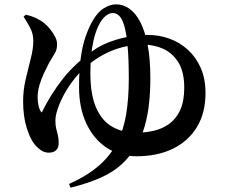

<svg xmlns="http://www.w3.org/2000/svg" viewBox="-20 -795 1040 886"><path d="M88.9 -717.9 98.8 -727.2Q126.8 -721 148.8 -710.3Q170.8 -699.5 186 -686.4Q199.6 -675.2 212.9 -658.5Q226.2 -641.7 235 -624Q243.8 -606.3 243.1 -590.8Q243.8 -566.1 232 -547.6Q220.3 -529.1 206.5 -504.9Q195.8 -484.6 183.3 -457.9Q170.7 -431.3 162.1 -402.5Q153.6 -373.7 153.6 -345.6Q153.6 -324.9 158.5 -304.6Q163.3 -284.2 172.6 -275.9Q215.4 -362.7 271.4 -433.1Q327.3 -503.5 413.2 -563.9Q440.2 -583.1 479.4 -598.8Q518.6 -614.5 565.9 -624.2Q613.1 -633.8 662.2 -633.8Q714.4 -633.8 761.9 -616.7Q809.4 -599.5 847.1 -565.3Q884.7 -531 906.5 -481.3Q928.3 -431.5 928.3 -365.7Q928.3 -273.1 888.1 -207.7Q847.9 -142.4 776.7 -108.2Q705.5 -73.9 610.4 -73.9Q531.9 -73.9 472 -113.6Q412.1 -153.2 378.4 -225.1Q344.8 -297.1 344.8 -392.6Q344.8 -472.1 352.8 -529Q360.8 -585.8 375 -626.1Q389.2 -666.5 406.2 -697Q430.9 -740.3 460.4 -757.7Q489.9 -775 515.2 -775Q548.6 -775 577.5 -754.5Q606.4 -734.1 627.9 -692.2Q649.4 -650.3 661.6 -586.1Q673.8 -522 673.8 -434.1Q673.8 -372.7 667.7 -316.6Q661.6 -260.5 647.2 -211Q632.8 -161.5 607.4 -119.1Q579.2 -71.4 541.2 -36.6Q503.2 -1.8 446.8 23.9Q390.5 49.7 305.3 71.1L298.7 53.9Q382.4 16.2 436.1 -30.5Q489.8 -77.2 519.9 -135.6Q549.9 -194 562.1 -267Q574.3 -340.1 574.3 -431.9Q574.3 -523.4 568.8 -582.5Q563.4 -641.5 553.7 -675Q544 -708.4 530.5 -721.7Q517.1 -735 501.1 -735Q483.3 -735 465.4 -719.6Q447.4 -704.2 432.5 -672Q419.5 -643.1 411.6 -608.5Q403.8 -573.8 400.4 -535.6Q397.1 -497.3 397.1 -456.9Q397.1 -358 423.9 -297.3Q450.6 -236.7 498.7 -209.7Q546.7 -182.7 609.9 -182.7Q652.2 -182.7 691.5 -192Q730.8 -201.2 762.2 -224.5Q793.6 -247.7 811.9 -288Q830.2 -328.3 830.2 -390.8Q830.2 -464.2 802.7 -507.7Q775.2 -551.2 732.5 -570.1Q689.7 -589 642.4 -589Q575.3 -589.2 512.5 -567.3Q449.7 -545.4 389.2 -497.2Q354.1 -469.7 325.7 -434.1Q297.2 -398.5 277.2 -362Q257.1 -325.4 246.4 -292.9Q235.6 -260.5 235.6 -238Q235.6 -216.5 239.5 -201.1Q243.3 -185.6 247.1 -171Q250.8 -156.5 250.8 -135.1Q250.8 -114.6 239.6 -102.6Q228.4 -90.5 204.5 -90.5Q186.3 -90.5 170.6 -100.7Q155 -110.9 138.5 -130.3Q118.6 -155.4 102.7 -206.9Q86.7 -258.5 86.7 -327.6Q86.7 -379.5 98.5 -429.5Q110.2 -479.5 121.9 -524.8Q133.7 -570.1 133.7 -606Q133.7 -640.8 117.6 -669.7Q101.5 -698.6 88.9 -717.9Z"/></svg>

Font: Noto Serif KR
Style: Regular
Weight: 200
Designer: Ryoko NISHIZUKA 西塚涼子 (kana & ideographs); Frank Grießhammer (Latin, Greek & Cyrillic); Wenlong ZHANG 张文龙 (bopomofo); San
Foundry: Adobe
Version: Version 2.001;hotconv 1.1.0;makeotfexe 2.6.0